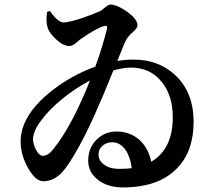

<svg xmlns="http://www.w3.org/2000/svg" viewBox="-20 -786 935 838"><path d="M517 32Q450 32 407.5 -1Q365 -34 365 -85Q365 -140 401 -176Q437 -212 489 -212Q548 -212 589 -175Q628 -139 640 -80Q735 -136 734 -276Q734 -368 687 -427Q637 -491 551 -491Q521 -491 475 -479Q385 -254 324 -145Q279 -64 252 -35Q215 5 169 5Q135 5 102.5 -52.5Q70 -110 70 -169Q70 -247 135 -323Q174 -369 240 -415Q315 -466 396 -495Q426 -577 447 -660Q451 -676 436 -673Q399 -662 336 -618Q328 -613 317 -603Q297 -585 283 -585Q256 -585 224 -615Q195 -642 188 -665Q180 -691 185 -730Q185 -733 185 -734L198 -738Q199 -737 200 -735Q234 -688 258 -688Q280 -688 338 -707Q382 -722 416 -737Q423 -740 435 -751Q452 -766 462 -766Q490 -766 533 -736Q580 -703 580 -676Q580 -663 561 -647Q535 -625 525 -601L492 -520Q527 -526 563 -526Q672 -526 745 -458Q825 -383 825 -254Q825 -125 752 -51Q672 32 517 32ZM502 -49Q530 -49 555 -52Q549 -100 529 -130Q505 -165 470 -165Q445 -165 427.5 -150Q410 -135 410 -112Q410 -86 432 -69Q457 -49 502 -49ZM167 -106Q191 -106 214 -137Q294 -236 373 -435Q309 -401 252.5 -355Q196 -309 164 -266Q124 -216 124 -176Q126 -152 139 -129Q152 -106 167 -106Z"/></svg>

Font: GenRyuMin TW B
Style: Regular
Weight: 700
Version: Version 1.501;PS 1;hotconv 16.6.51;makeotf.lib2.5.65220